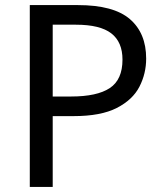

<svg xmlns="http://www.w3.org/2000/svg" viewBox="-20 -734 645 754"><path d="M286 -714Q426 -714 490 -659Q554 -604 554 -504Q554 -445 527.5 -393.5Q501 -342 438.5 -310Q376 -278 269 -278H187V0H97V-714ZM278 -637H187V-355H259Q361 -355 411 -388Q461 -421 461 -500Q461 -569 417 -603Q373 -637 278 -637Z"/></svg>

Font: Noto Sans Symbols 2
Style: Regular
Weight: 400
Designer: Monotype Design Team
Foundry: Monotype Imaging Inc.
Version: Version 2.008; ttfautohint (v1.8.4.7-5d5b)